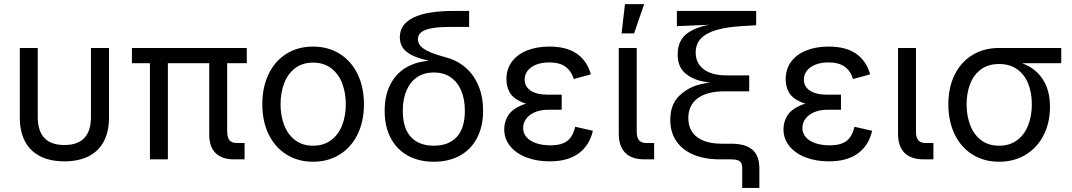

<svg xmlns="http://www.w3.org/2000/svg" viewBox="-20 -781 5256 941"><path d="M77.1 -204.1V-545.9H165V-208.5Q165 -139.2 197.5 -104.7Q230 -70.3 295.4 -70.3Q360.8 -70.3 393.3 -104.7Q425.8 -139.2 425.8 -208.5V-545.9H514.2V-204.1Q514.2 -136.2 488.8 -88.1Q463.4 -40 414.3 -15.1Q365.2 9.8 295.4 9.8Q226.1 9.8 177 -15.1Q127.9 -40 102.5 -88.1Q77.1 -136.2 77.1 -204.1Z M1005.4 -121.1V-518.1H1093.3V-139.2Q1093.3 -107.4 1104.5 -93.8Q1115.7 -80.1 1142.6 -80.1H1178.7V0H1127.4Q1066.9 0 1036.1 -31.2Q1005.4 -62.5 1005.4 -121.1ZM714.8 -518.1H802.7V0H714.8ZM626.5 -545.9H1189.5V-471.2H626.5Z M1265.6 -269.5Q1265.6 -354 1296.6 -418.2Q1327.6 -482.4 1384 -517.6Q1440.4 -552.7 1514.2 -552.7Q1587.9 -552.7 1644.5 -517.6Q1701.2 -482.4 1732.4 -418.2Q1763.7 -354 1763.7 -269.5Q1763.7 -186 1732.4 -122.3Q1701.2 -58.6 1644.5 -23.4Q1587.9 11.7 1514.2 11.7Q1440.9 11.7 1384.5 -23.4Q1328.1 -58.6 1296.9 -122.3Q1265.6 -186 1265.6 -269.5ZM1674.8 -269.5Q1674.8 -325.7 1657.2 -372.1Q1639.6 -418.5 1603.3 -446.3Q1566.9 -474.1 1514.2 -474.1Q1461.9 -474.1 1426 -446.5Q1390.1 -418.9 1372.6 -372.3Q1355 -325.7 1355 -269.5Q1355 -213.9 1372.6 -168Q1390.1 -122.1 1426 -94.5Q1461.9 -66.9 1514.2 -66.9Q1566.9 -66.9 1603.3 -94.5Q1639.6 -122.1 1657.2 -168Q1674.8 -213.9 1674.8 -269.5Z M1865.2 -237.8Q1865.2 -315.9 1895.3 -371.3Q1925.3 -426.8 1979.7 -455.3Q2034.2 -483.9 2106.4 -483.9V-478Q2048.8 -489.3 2012.7 -504.2Q1976.6 -519 1958 -541.7Q1939.5 -564.5 1939.5 -598.1Q1939.5 -662.1 2006.1 -694.8Q2072.8 -727.5 2204.1 -727.5H2279.3V-648.9H2184.6Q2129.9 -648.9 2095.5 -642.6Q2061 -636.2 2044.7 -623Q2028.3 -609.9 2028.3 -588.9Q2028.3 -569.8 2042 -554.7Q2055.7 -539.6 2085.7 -526.4Q2115.7 -513.2 2166.5 -499.5Q2221.7 -484.9 2262.5 -449.2Q2303.2 -413.6 2325.4 -359.9Q2347.7 -306.2 2347.7 -238.8Q2347.7 -160.6 2317.6 -104Q2287.6 -47.4 2233.2 -17.8Q2178.7 11.7 2106.4 11.7Q2034.2 11.7 1979.7 -17.8Q1925.3 -47.4 1895.3 -103.8Q1865.2 -160.2 1865.2 -237.8ZM2258.3 -237.8Q2258.3 -295.4 2240 -337.9Q2221.7 -380.4 2187.5 -403.1Q2153.3 -425.8 2106.4 -425.8Q2059.1 -425.8 2024.9 -403.1Q1990.7 -380.4 1972.4 -337.9Q1954.1 -295.4 1954.1 -237.8Q1954.1 -152.8 1993.7 -109.9Q2033.2 -66.9 2106.4 -66.9Q2179.2 -66.9 2218.8 -110.1Q2258.3 -153.3 2258.3 -237.8Z M2451.2 -147.5Q2451.2 -182.1 2469 -212.6Q2486.8 -243.2 2532.7 -263.7Q2578.6 -284.2 2656.7 -284.2H2732.9V-243.2H2667.5Q2630.4 -243.2 2602.3 -231.4Q2574.2 -219.7 2559.1 -199.2Q2543.9 -178.7 2543.9 -153.3Q2543.9 -128.4 2560.3 -109.1Q2576.7 -89.8 2607.2 -79.3Q2637.7 -68.8 2677.7 -68.8Q2715.8 -68.8 2740 -78.9Q2764.2 -88.9 2777.8 -108.6Q2791.5 -128.4 2799.3 -159.7L2885.7 -140.1Q2869.6 -68.8 2816.4 -29.5Q2763.2 9.8 2673.8 9.8Q2610.4 9.8 2559.6 -9.8Q2508.8 -29.3 2480 -65.2Q2451.2 -101.1 2451.2 -147.5ZM2461.9 -392.1Q2461.9 -441.9 2488.3 -478Q2514.6 -514.2 2562.3 -533.4Q2609.9 -552.7 2672.4 -552.7Q2756.8 -552.7 2807.1 -517.8Q2857.4 -482.9 2876 -416.5L2792 -393.6Q2780.3 -433.1 2751.2 -454.1Q2722.2 -475.1 2671.9 -475.1Q2635.7 -475.1 2608.4 -464.4Q2581.1 -453.6 2566.2 -434.6Q2551.3 -415.5 2551.3 -390.6Q2551.3 -356.4 2581.1 -336.7Q2610.8 -316.9 2667.5 -316.9H2732.9V-261.7H2656.7Q2580.1 -261.7 2536.9 -280.8Q2493.7 -299.8 2477.8 -328.6Q2461.9 -357.4 2461.9 -392.1Z M3012.7 -125V-545.9H3100.6V-136.7Q3100.6 -106.9 3112.1 -93.5Q3123.5 -80.1 3147.9 -80.1H3186V0H3139.2Q3075.7 0 3044.2 -32.2Q3012.7 -64.5 3012.7 -125ZM3043 -760.7H3137.2L3087.4 -617.2H3026.4Z M3561.5 0H3508.3Q3433.1 0 3378.4 -23.2Q3323.7 -46.4 3294.4 -89.8Q3265.1 -133.3 3265.1 -192.9Q3265.1 -268.6 3308.3 -310.8Q3351.6 -353 3411.9 -367.7Q3472.2 -382.3 3536.6 -382.3V-372.1Q3474.1 -372.1 3422.9 -382.3Q3371.6 -392.6 3336.4 -423.8Q3301.3 -455.1 3301.3 -513.7Q3301.3 -588.4 3356.4 -623.3Q3411.6 -658.2 3494.1 -663.6V-661.1L3297.4 -652.8V-727.5H3686V-657.2L3619.6 -653.3Q3543 -648.9 3492.2 -634.3Q3441.4 -619.6 3415.5 -592.5Q3389.6 -565.4 3389.6 -523.9Q3389.6 -471.2 3429 -441.4Q3468.3 -411.6 3540.5 -411.6H3651.9V-333.5H3530.8Q3445.3 -333.5 3399.4 -299.3Q3353.5 -265.1 3353.5 -202.1Q3353.5 -142.1 3396.2 -109.4Q3439 -76.7 3518.6 -76.7H3562.5Q3633.3 -76.7 3667.5 -47.4Q3701.7 -18.1 3701.7 44.4V140.1H3617.7V45.9Q3617.7 27.8 3612.5 18.1Q3607.4 8.3 3595.2 4.2Q3583 0 3561.5 0Z M3819.8 -147.5Q3819.8 -182.1 3837.6 -212.6Q3855.5 -243.2 3901.4 -263.7Q3947.3 -284.2 4025.4 -284.2H4101.6V-243.2H4036.1Q3999 -243.2 3970.9 -231.4Q3942.9 -219.7 3927.7 -199.2Q3912.6 -178.7 3912.6 -153.3Q3912.6 -128.4 3929 -109.1Q3945.3 -89.8 3975.8 -79.3Q4006.3 -68.8 4046.4 -68.8Q4084.5 -68.8 4108.6 -78.9Q4132.8 -88.9 4146.5 -108.6Q4160.2 -128.4 4168 -159.7L4254.4 -140.1Q4238.3 -68.8 4185.1 -29.5Q4131.8 9.8 4042.5 9.8Q3979 9.8 3928.2 -9.8Q3877.4 -29.3 3848.6 -65.2Q3819.8 -101.1 3819.8 -147.5ZM3830.6 -392.1Q3830.6 -441.9 3856.9 -478Q3883.3 -514.2 3930.9 -533.4Q3978.5 -552.7 4041 -552.7Q4125.5 -552.7 4175.8 -517.8Q4226.1 -482.9 4244.6 -416.5L4160.6 -393.6Q4148.9 -433.1 4119.9 -454.1Q4090.8 -475.1 4040.5 -475.1Q4004.4 -475.1 3977.1 -464.4Q3949.7 -453.6 3934.8 -434.6Q3919.9 -415.5 3919.9 -390.6Q3919.9 -356.4 3949.7 -336.7Q3979.5 -316.9 4036.1 -316.9H4101.6V-261.7H4025.4Q3948.7 -261.7 3905.5 -280.8Q3862.3 -299.8 3846.4 -328.6Q3830.6 -357.4 3830.6 -392.1Z M4381.3 -125V-545.9H4469.2V-136.7Q4469.2 -106.9 4480.7 -93.5Q4492.2 -80.1 4516.6 -80.1H4554.7V0H4507.8Q4444.3 0 4412.8 -32.2Q4381.3 -64.5 4381.3 -125Z M4627.9 -269.5Q4627.9 -352.5 4658.9 -415Q4689.9 -477.5 4746.3 -511.7Q4802.7 -545.9 4876.5 -545.9H5181.2V-471.2H4941.9L4876.5 -467.3Q4823.7 -467.3 4788.1 -441.2Q4752.4 -415 4734.9 -370.1Q4717.3 -325.2 4717.3 -269.5Q4717.3 -213.9 4734.9 -167.7Q4752.4 -121.6 4788.3 -94.2Q4824.2 -66.9 4876.5 -66.9Q4929.2 -66.9 4965.6 -94.5Q5002 -122.1 5019.5 -168Q5037.1 -213.9 5037.1 -269.5Q5037.1 -325.7 5019.5 -370.4Q5002 -415 4965.8 -441.2Q4929.7 -467.3 4876.5 -467.3V-489.3Q4951.7 -489.3 5007.8 -463.4Q5064 -437.5 5095 -385.5Q5126 -333.5 5126 -256.8Q5126 -179.7 5094.7 -118.4Q5063.5 -57.1 5006.8 -22.7Q4950.2 11.7 4876.5 11.7Q4802.7 11.7 4746.3 -23.4Q4689.9 -58.6 4658.9 -122.6Q4627.9 -186.5 4627.9 -269.5Z"/></svg>

Font: Inter RS Variable
Style: Regular
Weight: 400
Designer: Rasmus Andersson (customised by Maria Ramos and Noel Pretorius)
Foundry: rsms
Version: Version 3.001;Glyphs 3.2.3 (3260)